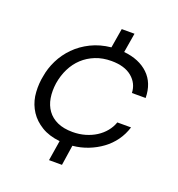

<svg xmlns="http://www.w3.org/2000/svg" viewBox="-132 -838 877 947"><g transform="rotate(20 306.5 -365.0)"><path d="M230 0 247 -106Q190 -112 150.5 -136Q111 -160 88 -195Q65 -230 58 -273Q55 -295 55 -316Q55 -338 58 -360L61 -377Q68 -422 89 -464.5Q110 -507 144 -541.5Q178 -576 224.5 -599Q271 -622 329 -628L346 -730H413L396 -628Q477 -620 524.5 -574.5Q572 -529 573 -451H501Q499 -501 460.5 -533Q422 -565 353 -565Q307 -565 269.5 -550Q232 -535 204 -509Q176 -483 158 -447Q140 -411 133 -368Q130 -347 130 -328Q130 -308 133 -290Q139 -254 158.5 -227Q178 -200 211 -185Q244 -170 291 -170Q326 -170 357 -179Q388 -188 413 -204Q438 -220 456 -242Q474 -264 483 -290H555Q543 -251 520 -219Q497 -187 465 -163.5Q433 -140 394.5 -125Q356 -110 314 -106L298 0Z"/></g></svg>

Font: Sora Light
Style: Italic
Weight: 300
Designer: Jonathan Barnbrook, Juli√°n Moncada
Version: Version 1.000